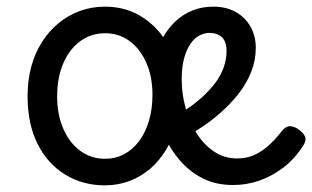

<svg xmlns="http://www.w3.org/2000/svg" viewBox="-20 -539 940 578"><path d="M296 19Q229 19 176 -13.5Q123 -46 93 -106Q63 -166 63 -250Q63 -297 74 -338Q85 -379 106 -412Q127 -445 156 -469Q185 -493 220.5 -506Q256 -519 296 -519Q362 -519 413 -484.5Q464 -450 493.5 -390Q523 -330 523 -254Q523 -206 512 -164.5Q501 -123 480.5 -89Q460 -55 432 -31Q404 -7 369.5 6Q335 19 296 19ZM296 -61Q328 -61 354 -75Q380 -89 399 -114.5Q418 -140 428.5 -175.5Q439 -211 439 -254Q439 -308 420.5 -350Q402 -392 370 -415.5Q338 -439 296 -439Q265 -439 238.5 -425.5Q212 -412 192.5 -386.5Q173 -361 162.5 -326.5Q152 -292 152 -250Q152 -194 170.5 -151.5Q189 -109 221.5 -85Q254 -61 296 -61ZM682 18Q630 18 590.5 -2Q551 -22 522 -55.5Q493 -89 474.5 -130Q456 -171 447 -213.5Q438 -256 438 -294Q438 -331 446.5 -365Q455 -399 471 -427Q487 -455 509 -475.5Q531 -496 559.5 -507.5Q588 -519 622 -519Q661 -519 689.5 -503Q718 -487 734 -459Q750 -431 750 -395Q750 -357 736 -322Q722 -287 697.5 -256Q673 -225 641.5 -197.5Q610 -170 574.5 -148Q539 -126 503 -109L486 -178Q514 -192 540 -209Q566 -226 588 -246Q610 -266 627 -288Q644 -310 653 -335Q662 -360 662 -386Q662 -414 648 -427Q634 -440 610 -440Q596 -440 581 -432.5Q566 -425 554 -408Q542 -391 534.5 -364.5Q527 -338 527 -299Q527 -257 538.5 -215Q550 -173 571.5 -138.5Q593 -104 624 -83Q655 -62 694 -62Q724 -62 748 -73.5Q772 -85 792 -104Q812 -123 829 -145Q841 -160 854.5 -159Q868 -158 882 -147Q896 -136 899 -125.5Q902 -115 893 -101Q866 -59 831 -33Q796 -7 758.5 5.5Q721 18 682 18Z"/></svg>

Font: Playwrite AT
Style: Regular
Weight: 400
Designer: Veronika Burian, José Scaglione
Foundry: TypeTogether
Version: Version 1.002